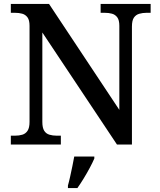

<svg xmlns="http://www.w3.org/2000/svg" viewBox="-20 -734 810 975"><path d="M35 0V-45H56Q77 -45 93.5 -50Q110 -55 120 -70Q130 -85 130 -115V-603Q130 -632 119.5 -646Q109 -660 92.5 -664.5Q76 -669 56 -669H35V-714H229L586 -176V-603Q586 -632 575.5 -646Q565 -660 548.5 -664.5Q532 -669 512 -669H491V-714H745V-669H724Q704 -669 687 -664Q670 -659 660 -644.5Q650 -630 650 -599V0H574L195 -569V-115Q195 -85 204.5 -70Q214 -55 231 -50Q248 -45 268 -45H289V0ZM325 208Q331 187 336.5 161.5Q342 136 347.5 110Q353 84 357 61H459V71Q450 92 435.5 119Q421 146 404.5 173Q388 200 373 221H325Z"/></svg>

Font: Noto Serif Thai Medium
Style: Regular
Weight: 500
Version: Version 2.001